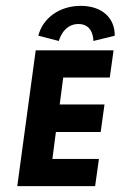

<svg xmlns="http://www.w3.org/2000/svg" viewBox="-20 -636 412 656"><path d="M181 -496C181 -496 195 -554 248 -554C301 -554 299 -496 299 -496L372 -514C373 -574 329 -616 256 -616C183 -616 126 -574 111 -514ZM368 -464H102L39 0H305L318 -93H159L171 -185H324L337 -279H184L196 -371H355Z"/></svg>

Font: Hussar Tani
Style: Kurs
Weight: 700
Foundry: Cannot Into Space Fonts
Version: Version 0.92